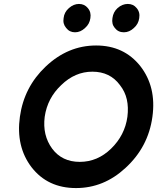

<svg xmlns="http://www.w3.org/2000/svg" viewBox="-20 -943 798 975"><path d="M381 -923Q354 -923 330 -902Q306 -881 303 -851Q298 -822 316 -801Q333 -779 361 -779Q389 -779 412 -801Q435 -821 439 -851Q444 -881 426 -902Q409 -923 381 -923ZM629 -923Q601 -923 577 -902Q555 -882 551 -851Q546 -821 563 -801Q580 -779 609 -779Q637 -779 660 -801Q683 -821 687 -851Q692 -881 674 -902Q657 -923 629 -923ZM449 -579Q539 -579 589 -511Q615 -478 624 -438Q633 -398 627 -350Q614 -256 544 -188Q475 -121 385 -121Q295 -121 245 -188Q195 -256 207 -350Q214 -398 235 -438Q256 -478 291 -511Q361 -579 449 -579ZM468 -712Q325 -712 212 -605Q102 -501 81 -350Q60 -199 140 -94Q222 12 366 12Q507 12 617 -90Q733 -196 754 -350Q775 -502 692 -608Q609 -712 468 -712Z"/></svg>

Font: Unageo
Style: Bold-Italic
Weight: 700
Designer: Richard Sepsi
Foundry: Richard Sepsi
Version: Version 2.000